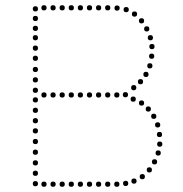

<svg xmlns="http://www.w3.org/2000/svg" viewBox="-20 -724 702 738"><path d="M116 -211Q106 -211 106 -221Q106 -231 116 -231Q126 -231 126 -221Q126 -211 116 -211ZM116 -170Q106 -170 106 -180Q106 -190 116 -190Q126 -190 126 -180Q126 -170 116 -170ZM116 -129Q106 -129 106 -139Q106 -149 116 -149Q126 -149 126 -139Q126 -129 116 -129ZM116 -88Q106 -88 106 -98Q106 -108 116 -108Q126 -108 126 -98Q126 -88 116 -88ZM116 -529Q106 -529 106 -539Q106 -549 116 -549Q126 -549 126 -539Q126 -529 116 -529ZM116 -490Q106 -490 106 -500Q106 -510 116 -510Q126 -510 126 -500Q126 -490 116 -490ZM116 -447Q106 -447 106 -457Q106 -467 116 -467Q126 -467 126 -457Q126 -447 116 -447ZM116 -367Q106 -367 106 -377Q106 -387 116 -387Q126 -387 126 -377Q126 -367 116 -367ZM116 -330Q106 -330 106 -340Q106 -350 116 -350Q126 -350 126 -340Q126 -330 116 -330ZM116 -290Q106 -290 106 -300Q106 -310 116 -310Q126 -310 126 -300Q126 -290 116 -290ZM116 -250Q106 -250 106 -260Q106 -270 116 -270Q126 -270 126 -260Q126 -250 116 -250ZM116 -680Q106 -680 106 -690Q106 -700 116 -700Q126 -700 126 -690Q126 -680 116 -680ZM116 -643Q106 -643 106 -653Q106 -663 116 -663Q126 -663 126 -653Q126 -643 116 -643ZM116 -605Q106 -605 106 -615Q106 -625 116 -625Q126 -625 126 -615Q126 -605 116 -605ZM116 -569Q106 -569 106 -579Q106 -589 116 -589Q126 -589 126 -579Q126 -569 116 -569ZM116 -407Q106 -407 106 -417Q106 -427 116 -427Q126 -427 126 -417Q126 -407 116 -407ZM116 -48Q106 -48 106 -58Q106 -68 116 -68Q126 -68 126 -58Q126 -48 116 -48ZM116 -8Q106 -8 106 -18Q106 -28 116 -28Q126 -28 126 -18Q126 -8 116 -8ZM149 -349Q139 -349 139 -359Q139 -369 149 -369Q159 -369 159 -359Q159 -349 149 -349ZM184 -349Q174 -349 174 -359Q174 -369 184 -369Q194 -369 194 -359Q194 -349 184 -349ZM219 -349Q209 -349 209 -359Q209 -369 219 -369Q229 -369 229 -359Q229 -349 219 -349ZM254 -349Q244 -349 244 -359Q244 -369 254 -369Q264 -369 264 -359Q264 -349 254 -349ZM289 -349Q279 -349 279 -359Q279 -369 289 -369Q299 -369 299 -359Q299 -349 289 -349ZM324 -349Q314 -349 314 -359Q314 -369 324 -369Q334 -369 334 -359Q334 -349 324 -349ZM359 -349Q349 -349 349 -359Q349 -369 359 -369Q369 -369 369 -359Q369 -349 359 -349ZM394 -349Q384 -349 384 -359Q384 -369 394 -369Q404 -369 404 -359Q404 -349 394 -349ZM429 -349Q419 -349 419 -359Q419 -369 429 -369Q439 -369 439 -359Q439 -349 429 -349ZM149 -6Q139 -6 139 -16Q139 -26 149 -26Q159 -26 159 -16Q159 -6 149 -6ZM184 -6Q174 -6 174 -16Q174 -26 184 -26Q194 -26 194 -16Q194 -6 184 -6ZM219 -6Q209 -6 209 -16Q209 -26 219 -26Q229 -26 229 -16Q229 -6 219 -6ZM254 -6Q244 -6 244 -16Q244 -26 254 -26Q264 -26 264 -16Q264 -6 254 -6ZM289 -6Q279 -6 279 -16Q279 -26 289 -26Q299 -26 299 -16Q299 -6 289 -6ZM324 -6Q314 -6 314 -16Q314 -26 324 -26Q334 -26 334 -16Q334 -6 324 -6ZM359 -6Q349 -6 349 -16Q349 -26 359 -26Q369 -26 369 -16Q369 -6 359 -6ZM394 -6Q384 -6 384 -16Q384 -26 394 -26Q404 -26 404 -16Q404 -6 394 -6ZM429 -6Q419 -6 419 -16Q419 -26 429 -26Q439 -26 439 -16Q439 -6 429 -6ZM149 -684Q139 -684 139 -694Q139 -704 149 -704Q159 -704 159 -694Q159 -684 149 -684ZM184 -684Q174 -684 174 -694Q174 -704 184 -704Q194 -704 194 -694Q194 -684 184 -684ZM219 -684Q209 -684 209 -694Q209 -704 219 -704Q229 -704 229 -694Q229 -684 219 -684ZM254 -684Q244 -684 244 -694Q244 -704 254 -704Q264 -704 264 -694Q264 -684 254 -684ZM289 -684Q279 -684 279 -694Q279 -704 289 -704Q299 -704 299 -694Q299 -684 289 -684ZM324 -684Q314 -684 314 -694Q314 -704 324 -704Q334 -704 334 -694Q334 -684 324 -684ZM359 -684Q349 -684 349 -694Q349 -704 359 -704Q369 -704 369 -694Q369 -684 359 -684ZM394 -684Q384 -684 384 -694Q384 -704 394 -704Q404 -704 404 -694Q404 -684 394 -684ZM430 -683Q420 -683 420 -693Q420 -703 430 -703Q440 -703 440 -693Q440 -683 430 -683ZM462 -350Q452 -350 452 -360Q452 -370 462 -370Q472 -370 472 -360Q472 -350 462 -350ZM494 -377Q484 -377 484 -387Q484 -397 494 -397Q504 -397 504 -387Q504 -377 494 -377ZM520 -400Q510 -400 510 -410Q510 -420 520 -420Q530 -420 530 -410Q530 -400 520 -400ZM541 -428Q531 -428 531 -438Q531 -448 541 -448Q551 -448 551 -438Q551 -428 541 -428ZM556 -461Q546 -461 546 -471Q546 -481 556 -481Q566 -481 566 -471Q566 -461 556 -461ZM563 -498Q553 -498 553 -508Q553 -518 563 -518Q573 -518 573 -508Q573 -498 563 -498ZM564 -535Q554 -535 554 -545Q554 -555 564 -555Q574 -555 574 -545Q574 -535 564 -535ZM558 -569Q548 -569 548 -579Q548 -589 558 -589Q568 -589 568 -579Q568 -569 558 -569ZM544 -603Q534 -603 534 -613Q534 -623 544 -623Q554 -623 554 -613Q554 -603 544 -603ZM524 -634Q514 -634 514 -644Q514 -654 524 -654Q534 -654 534 -644Q534 -634 524 -634ZM497 -660Q487 -660 487 -670Q487 -680 497 -680Q507 -680 507 -670Q507 -660 497 -660ZM465 -677Q455 -677 455 -687Q455 -697 465 -697Q475 -697 475 -687Q475 -677 465 -677ZM463 -29Q473 -29 473 -19Q473 -9 463 -9Q453 -9 453 -19Q453 -29 463 -29ZM492 -353Q502 -353 502 -343Q502 -333 492 -333Q482 -333 482 -343Q482 -353 492 -353ZM524 -338Q534 -338 534 -328Q534 -318 524 -318Q514 -318 514 -328Q514 -338 524 -338ZM550 -315Q560 -315 560 -305Q560 -295 550 -295Q540 -295 540 -305Q540 -315 550 -315ZM571 -287Q581 -287 581 -277Q581 -267 571 -267Q561 -267 561 -277Q561 -287 571 -287ZM586 -254Q596 -254 596 -244Q596 -234 586 -234Q576 -234 576 -244Q576 -254 586 -254ZM593 -217Q603 -217 603 -207Q603 -197 593 -197Q583 -197 583 -207Q583 -217 593 -217ZM594 -180Q604 -180 604 -170Q604 -160 594 -160Q584 -160 584 -170Q584 -180 594 -180ZM588 -146Q598 -146 598 -136Q598 -126 588 -126Q578 -126 578 -136Q578 -146 588 -146ZM574 -112Q584 -112 584 -102Q584 -92 574 -92Q564 -92 564 -102Q564 -112 574 -112ZM554 -81Q564 -81 564 -71Q564 -61 554 -61Q544 -61 544 -71Q544 -81 554 -81ZM527 -55Q537 -55 537 -45Q537 -35 527 -35Q517 -35 517 -45Q517 -55 527 -55ZM495 -38Q505 -38 505 -28Q505 -18 495 -18Q485 -18 485 -28Q485 -38 495 -38Z"/></svg>

Font: Raleway Dots
Style: Regular
Weight: 400
Designer: Matt McInerney, Pablo Impallari, Rodrigo Fuenzalida, Brenda Gallo
Foundry: Matt McInerney, Pablo Impallari, Rodrigo Fuenzalida, Brenda Gallo
Version: Version 1.000